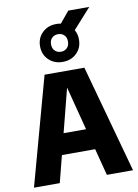

<svg xmlns="http://www.w3.org/2000/svg" viewBox="-99 -980 748 1044"><g transform="rotate(-10 275.5 -458.0)"><path d="M2.1 0 165.4 -595H385.2L548.9 0H404.5L266.7 -532.2H280.9L144.5 0ZM108 -148.3 135.3 -263.9H414L442 -148.3ZM275.5 -646.3Q229 -646.3 198.5 -675.8Q168 -705.4 168 -750.9Q168 -796.5 198.5 -826Q229 -855.5 275.5 -855.5Q322.2 -855.5 352.5 -826Q382.9 -796.5 382.9 -750.9Q382.9 -705.4 352.5 -675.8Q322.2 -646.3 275.5 -646.3ZM275.5 -702.4Q296.3 -702.4 309.2 -715.6Q322.2 -728.8 322.2 -750.9Q322.2 -773.5 309.2 -786.4Q296.3 -799.3 275.5 -799.3Q255.1 -799.3 241.9 -786.4Q228.7 -773.5 228.7 -750.9Q228.7 -728.8 241.9 -715.6Q255.1 -702.4 275.5 -702.4ZM352.6 -786.5 282.3 -830.7 353 -915.8H468.8Z"/></g></svg>

Font: Encode Sans SC Condensed Thin
Style: Regular
Weight: 100
Width: 3
Designer: Multiple Designers
Foundry: Impallari Type
Version: Version 3.002